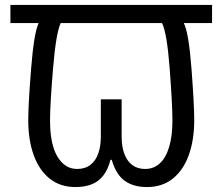

<svg xmlns="http://www.w3.org/2000/svg" viewBox="-20 -734 898 775"><path d="M285 21Q223 21 180.5 -13Q138 -47 116 -108Q94 -169 94 -249Q94 -311 105.5 -456Q117 -601 136 -641H22V-714H836V-641H722Q742 -601 753 -456Q764 -311 764 -249Q764 -169 742 -108Q720 -47 677.5 -13Q635 21 573 21Q518 21 483 -4.5Q448 -30 431 -89H426Q416 -50 397 -25.5Q378 -1 350 10Q322 21 285 21ZM291 -52Q324 -52 345.5 -69Q367 -86 377 -115.5Q387 -145 387 -182V-333H471V-182Q471 -141 482.5 -111.5Q494 -82 515 -67Q536 -52 566 -52Q600 -52 624.5 -74Q649 -96 662.5 -140Q676 -184 676 -248Q676 -311 665 -456Q654 -601 634 -641H225Q206 -601 194 -456Q182 -311 182 -248Q182 -151 212 -101.5Q242 -52 291 -52Z"/></svg>

Font: hexkannada15
Style: Book
Weight: 400
Designer: Jelle Bosma - Monotype Design Team
Foundry: Monotype Imaging Inc.
Version: Version 2.003